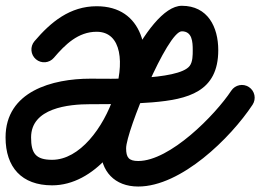

<svg xmlns="http://www.w3.org/2000/svg" viewBox="-54 -609 918 677"><path d="M136 -405.3C136 -405.3 136 -405.3 136 -405.3C175.7 -451.9 221.5 -497 286.8 -497C466.1 -497 323.8 -45.5 129.8 -45.5C71.9 -45.5 55.6 -68.6 55.6 -124.5C55.6 -228.1 187.1 -241.6 264.6 -241.6C337.3 -241.6 410.4 -242.1 483 -248.1C608.9 -258.7 715.6 -285.1 715.6 -432.1C715.6 -513.7 678.8 -588.6 587.1 -588.6C461.5 -588.6 300.7 -196.7 300.7 -86.1C300.7 -5 350.1 48.7 433.4 48.7C584.7 48.7 758.9 -122.3 836.5 -239.6C850.2 -260.4 844.6 -288.3 823.8 -302C803.1 -315.7 775.2 -310 761.5 -289.3C704.3 -202.9 545.3 -41.3 433.4 -41.3C399.8 -41.3 390.7 -54.1 390.7 -86.1C390.7 -145.4 536.1 -498.6 587.1 -498.6C623.8 -498.6 625.6 -461.3 625.6 -432.1C625.6 -415 625.7 -391 614.8 -376.6C574.8 -324 321.9 -331.6 264.6 -331.6C131.2 -331.6 -34.4 -287.4 -34.4 -124.5C-34.4 -19.4 22.2 44.5 129.8 44.5C425.7 44.5 612.3 -587 286.8 -587C192.8 -587 125.3 -531.6 67.5 -463.6C51.4 -444.6 53.7 -416.2 72.6 -400.1C91.5 -384 119.9 -386.3 136 -405.3Z"/></svg>

Font: FRB American Cursive Guidelines Black
Style: Bold Italic
Weight: 900
Italic angle: -25°
Version: Version 2.0;Modular Font Editor K font №1